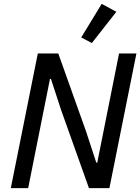

<svg xmlns="http://www.w3.org/2000/svg" viewBox="-20 -975 727 995"><path d="M297 -404 244 -566H239L126 0H36L176 -698H282L426 -294L479 -132H484L597 -698H687L547 0H441ZM456 -752 401 -781 507 -955 583 -914Z"/></svg>

Font: IBM Plex Sans Text
Style: Italic
Weight: 450
Italic angle: -11°
Designer: Mike Abbink, Paul van der Laan, Pieter van Rosmalen
Foundry: Bold Monday
Version: Version 3.005